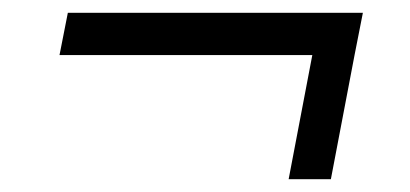

<svg xmlns="http://www.w3.org/2000/svg" viewBox="-20 -356 640 300"><path d="M73 -270H468L431 -76H497L534 -270L547 -336H86Z"/></svg>

Font: Uncut Sans
Style: Italic
Weight: 400
Italic angle: -11°
Designer: Kasper Nordkvist
Foundry: UNCUT.wtf
Version: Version 1.304;Glyphs 3.2 (3246)